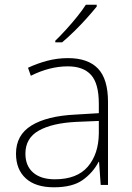

<svg xmlns="http://www.w3.org/2000/svg" viewBox="-20 -786 561 816"><path d="M269 -539Q354 -539 396.5 -494.5Q439 -450 439 -353V0H408L401 -98H399Q375 -52 331.5 -21Q288 10 209 10Q131 10 89.5 -28Q48 -66 48 -133Q48 -212 113.5 -252.5Q179 -293 300 -299L400 -305V-345Q400 -431 367 -467.5Q334 -504 268 -504Q191 -504 111 -464L99 -498Q137 -516 180 -527.5Q223 -539 269 -539ZM304 -268Q202 -263 145 -231Q88 -199 88 -133Q88 -81 121 -52.5Q154 -24 213 -24Q307 -24 353 -77.5Q399 -131 400 -219V-272ZM391 -758Q374 -737 349.5 -709.5Q325 -682 297 -654.5Q269 -627 244 -606H215V-613Q236 -633 261 -660.5Q286 -688 308.5 -716Q331 -744 345 -766H391Z"/></svg>

Font: Noto Sans Bengali UI ExtraLight
Style: Regular
Weight: 200
Designer: Jelle Bosma - Monotype Design Team
Foundry: Monotype Imaging Inc.
Version: Version 2.003; ttfautohint (v1.8.4.7-5d5b)